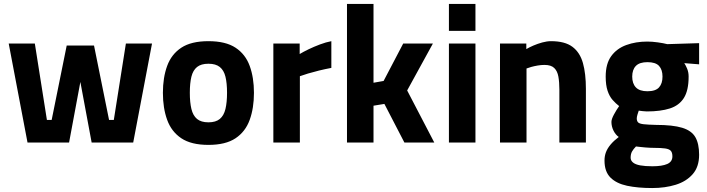

<svg xmlns="http://www.w3.org/2000/svg" viewBox="-20 -720 3571 970"><path d="M119 0 24 -500H156L217 -114H241L317 -490H455L531 -114H555L616 -500H748L653 0H443L386 -306L329 0Z M1033 12Q946 12 896 -21.5Q846 -55 824.5 -114.5Q803 -174 803 -251Q803 -328 824.5 -387Q846 -446 896 -479Q946 -512 1033 -512Q1120 -512 1170 -479Q1220 -446 1241.5 -387Q1263 -328 1263 -251Q1263 -174 1241.5 -114.5Q1220 -55 1170 -21.5Q1120 12 1033 12ZM1033 -102Q1070 -102 1090.5 -119Q1111 -136 1119 -169.5Q1127 -203 1127 -251Q1127 -300 1119 -332.5Q1111 -365 1090.5 -381.5Q1070 -398 1033 -398Q996 -398 975.5 -381.5Q955 -365 947 -332.5Q939 -300 939 -251Q939 -203 947 -169.5Q955 -136 975.5 -119Q996 -102 1033 -102Z M1361 0V-500H1494V-447Q1512 -458 1539 -471Q1566 -484 1596.5 -495.5Q1627 -507 1654 -512V-377Q1622 -371 1591.5 -363.5Q1561 -356 1536 -348.5Q1511 -341 1495 -335V0Z M1733 0V-700H1867V-302L1918 -311L2017 -500H2167L2037 -263L2174 0H2023L1922 -195L1867 -186V0Z M2248 0V-500H2382V0ZM2248 -564V-700H2382V-564Z M2506 0V-500H2639V-472Q2654 -481 2675 -490Q2696 -499 2719.5 -505.5Q2743 -512 2764 -512Q2834 -512 2872 -483.5Q2910 -455 2925 -401.5Q2940 -348 2940 -271V0H2806V-267Q2806 -305 2801 -333Q2796 -361 2780 -376.5Q2764 -392 2731 -392Q2714 -392 2696.5 -389Q2679 -386 2664.5 -382Q2650 -378 2640 -374V0Z M3275 230Q3202 230 3148 218.5Q3094 207 3064 177Q3034 147 3034 91Q3034 68 3041.5 48.5Q3049 29 3065 10Q3081 -9 3106 -28Q3090 -39 3079.5 -60Q3069 -81 3069 -104Q3069 -118 3082 -142Q3095 -166 3108 -184Q3091 -197 3075 -215Q3059 -233 3049.5 -261.5Q3040 -290 3040 -333Q3040 -398 3068 -436.5Q3096 -475 3144 -492.5Q3192 -510 3250 -510Q3274 -510 3303 -506Q3332 -502 3351 -497L3512 -502V-395L3437 -401Q3444 -391 3451.5 -373Q3459 -355 3459 -333Q3459 -263 3435 -225Q3411 -187 3364 -172Q3317 -157 3248 -157Q3240 -157 3227 -158.5Q3214 -160 3207 -161Q3204 -153 3200.5 -141Q3197 -129 3197 -122Q3197 -109 3203.5 -102Q3210 -95 3231 -92.5Q3252 -90 3294 -89Q3379 -89 3426.5 -74.5Q3474 -60 3493 -27Q3512 6 3512 62Q3512 123 3479.5 160Q3447 197 3393.5 213.5Q3340 230 3275 230ZM3276 120Q3325 120 3351 108.5Q3377 97 3377 70Q3377 51 3369 42Q3361 33 3340.5 30Q3320 27 3283 27Q3276 27 3264.5 26.5Q3253 26 3240.5 25Q3228 24 3215.5 22.5Q3203 21 3193 20Q3180 33 3173 45.5Q3166 58 3166 77Q3166 91 3178 101Q3190 111 3214.5 115.5Q3239 120 3276 120ZM3251 -259Q3292 -259 3309.5 -278.5Q3327 -298 3327 -333Q3327 -368 3309.5 -387Q3292 -406 3251 -406Q3211 -406 3192.5 -387Q3174 -368 3174 -333Q3174 -298 3192.5 -278.5Q3211 -259 3251 -259Z"/></svg>

Font: Titillium Web
Style: Bold
Weight: 700
Designer: Mohamed Gaber, Accademia di Belle Arti di Urbino
Foundry: Kief Type Foundry, Accademia di Belle Arti di Urbino
Version: Version 3.000